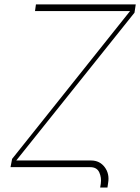

<svg xmlns="http://www.w3.org/2000/svg" viewBox="-20 -747 627 858"><path d="M383.5 0H27L34.1 -36.9L561.1 -697.4H136.4L140.6 -727.3H586.6L581 -690.3L52.6 -29.8H387.8Q425.8 -29.5 448 0.2Q470.2 29.8 463.1 71L460.2 90.9H427.6L430.4 73.9Q434.3 46.9 423.7 23.4Q413 0 383.5 0Z"/></svg>

Font: Inter Thin  BETA
Style: Italic
Weight: 100
Italic angle: -9.39999°
Designer: Rasmus Andersson
Foundry: rsms
Version: Version 3.011;git-f93a4a705